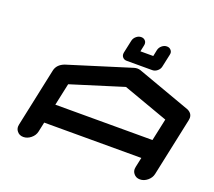

<svg xmlns="http://www.w3.org/2000/svg" viewBox="-148 -1118 1465 1316"><g transform="rotate(20 585.0 -460.0)"><path d="M981.4 -283.2 1016.1 -444.8 686.5 -563 307.6 -444.8 272.9 -283.2ZM1078.1 -70.8Q1071.8 -41.5 1046.6 -20.8Q1021.5 0 992.2 0Q962.9 0 946.8 -21Q934.6 -35.6 934.6 -55.2Q934.6 -62.5 936.5 -70.8L951.7 -141.6H243.2L228 -70.8Q221.7 -41.5 196.3 -20.8Q170.9 0 141.6 0Q112.3 0 96.2 -21Q84 -35.6 84 -55.2Q84 -62.5 85.9 -70.8L176.3 -496.1Q186 -543 238.8 -563L239.7 -563.5H240.2L694.3 -705.1Q705.6 -708.5 717.3 -708.5Q729 -708.5 739.3 -705.1L1132.8 -563.5H1133.8L1134.3 -563Q1170.4 -546.4 1170.4 -512.2Q1170.4 -504.4 1168.5 -496.1ZM629.4 -732.9Q609.9 -732.9 599.1 -746.6Q591.3 -756.3 591.3 -770Q591.3 -774.9 592.3 -779.8L612.3 -873Q616.7 -892.6 633.1 -906.2Q649.4 -919.9 668.9 -919.9Q688 -919.9 699.2 -906.2Q707 -896.5 707 -883.8Q707 -878.9 705.6 -873L695.8 -826.2H789.6L799.3 -873Q803.7 -892.6 820.1 -906.2Q836.4 -919.9 856 -919.9Q875 -919.9 886.2 -906.2Q894.5 -896.5 894.5 -883.8Q894.5 -878.4 893.1 -873L873 -779.8Q869.1 -760.3 852.3 -746.6Q835.4 -732.9 816.4 -732.9Z"/></g></svg>

Font: Robtronika
Style: Italic
Weight: 400
Italic angle: -12°
Designer: GGBot
Version: 1.00